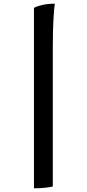

<svg xmlns="http://www.w3.org/2000/svg" viewBox="-20 -820 469 1040"><path d="M164 200V-777Q175 -785 206.5 -792.5Q238 -800 277 -800Q273 -777 269.5 -715.5Q266 -654 266 -556V190Q257 193 228 196.5Q199 200 164 200Z"/></svg>

Font: Texturina Medium 12pt ExtraBold
Style: Regular
Weight: 800
Version: Version 1.002